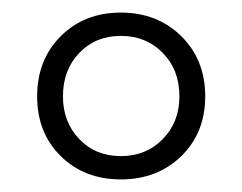

<svg xmlns="http://www.w3.org/2000/svg" viewBox="-20 -726 385 305"><path d="M172 -441Q114 -441 76.5 -478Q39 -515 39 -573Q39 -631 76.5 -668.5Q114 -706 172 -706Q230 -706 268 -668.5Q306 -631 306 -573Q306 -515 268 -478Q230 -441 172 -441ZM172 -478Q212 -478 238.5 -505Q265 -532 265 -573Q265 -615 238.5 -642Q212 -669 172 -669Q132 -669 106 -642Q80 -615 80 -573Q80 -532 106 -505Q132 -478 172 -478Z"/></svg>

Font: Asap ExtraLight
Style: Regular
Weight: 200
Designer: Pablo Cosgaya
Foundry: Omnibus-Type
Version: Version 3.001; ttfautohint (v1.8.4.7-5d5b)